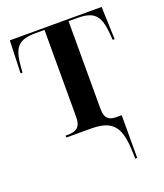

<svg xmlns="http://www.w3.org/2000/svg" viewBox="-138 -628 794 930"><g transform="rotate(-20 259.5 -163.0)"><path d="M397 181 398 210H408V-10H382C345 -10 322 -22 322 -74V-526H365C452 -526 481 -499 489 -403L492 -368H502L496 -536H23L17 -368H27L30 -403C38 -499 66 -526 154 -526H198V-78C198 -22 172 -10 128 -10H119V0H243C358 0 394 42 397 181Z"/></g></svg>

Font: Noto Serif Display SemiCondensed SemiBold
Style: Regular
Weight: 600
Width: 4
Designer: Monotype Design Team
Foundry: Monotype Imaging Inc.
Version: Version 2.009